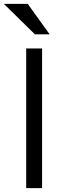

<svg xmlns="http://www.w3.org/2000/svg" viewBox="-49 -970 323 990"><path d="M86 0V-720H168V0ZM131 -793 -29 -950H94L207 -793Z"/></svg>

Font: Instrument Sans
Style: Regular
Weight: 400
Designer: Rodrigo Fuenzalida
Foundry: fragTYPE
Version: Version 1.000;gftools[0.9.28]